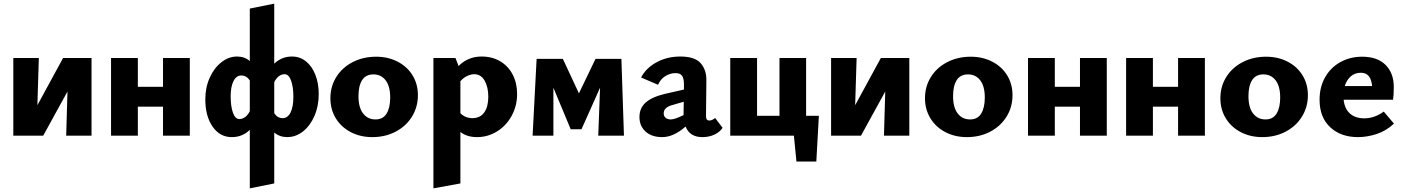

<svg xmlns="http://www.w3.org/2000/svg" viewBox="-20 -744 7699 1053"><path d="M482 0H343L350 -242L217 0H53V-426H193L185 -167L326 -426H482Z M1021 -426V0H874V-159H736V0H589V-426H736V-268H874V-426Z M1728 -228Q1728 -162 1704.5 -108Q1681 -54 1641.5 -23Q1602 8 1555 8Q1514 8 1484 -17V262L1350 289V-32Q1310 8 1251 8Q1186 8 1146 -49.5Q1106 -107 1106 -199Q1106 -264 1130 -317.5Q1154 -371 1194 -402.5Q1234 -434 1280 -434Q1322 -434 1350 -409V-697L1484 -724V-395Q1525 -434 1581 -434Q1625 -434 1658 -407.5Q1691 -381 1709.5 -334Q1728 -287 1728 -228ZM1589 -213Q1589 -266 1576.5 -301.5Q1564 -337 1541 -337Q1507 -337 1484 -294V-123Q1502 -96 1530 -96Q1558 -96 1573.5 -127Q1589 -158 1589 -213ZM1350 -134V-303Q1332 -330 1303 -330Q1276 -330 1260.5 -299Q1245 -268 1245 -216Q1245 -161 1257.5 -126Q1270 -91 1293 -91Q1308 -91 1323 -101Q1338 -111 1350 -134Z M1792 -205Q1792 -270 1824.5 -322Q1857 -374 1914.5 -403.5Q1972 -433 2043 -433Q2108 -433 2160.5 -406Q2213 -379 2242.5 -331Q2272 -283 2272 -222Q2272 -157 2239.5 -104.5Q2207 -52 2150 -22Q2093 8 2022 8Q1956 8 1903.5 -19.5Q1851 -47 1821.5 -95.5Q1792 -144 1792 -205ZM2120 -209Q2120 -271 2095 -303.5Q2070 -336 2028 -336Q1986 -336 1966 -304.5Q1946 -273 1946 -217Q1946 -154 1971.5 -121.5Q1997 -89 2039 -89Q2081 -89 2100.5 -121.5Q2120 -154 2120 -209Z M2816 -229Q2816 -163 2786 -108.5Q2756 -54 2705.5 -23Q2655 8 2596 8Q2541 8 2505 -20V262L2357 289V-426H2478L2495 -382Q2547 -434 2621 -434Q2680 -434 2724 -407.5Q2768 -381 2792 -334.5Q2816 -288 2816 -229ZM2658 -214Q2658 -266 2638 -301.5Q2618 -337 2581 -337Q2563 -337 2542.5 -327.5Q2522 -318 2505 -299V-123Q2532 -96 2571 -96Q2613 -96 2635.5 -127Q2658 -158 2658 -214Z M3261 0 3271 -263 3169 -35H3110L3015 -263V0H2901L2923 -421H3067L3155 -232L3246 -421H3388L3402 0Z M3943 -43Q3928 -20 3898.5 -6Q3869 8 3832 8Q3763 8 3740 -50Q3674 8 3612 8Q3554 8 3520.5 -22.5Q3487 -53 3487 -102Q3487 -151 3521 -181.5Q3555 -212 3626 -229L3731 -253V-282Q3731 -313 3721 -328Q3711 -343 3685 -343Q3656 -343 3629.5 -327Q3603 -311 3589 -279L3496 -319Q3523 -371 3581 -402.5Q3639 -434 3711 -434Q3791 -434 3823 -397Q3855 -360 3854 -303L3852 -107Q3852 -83 3870 -83Q3886 -83 3902 -97ZM3729 -113V-126L3730 -186L3664 -167Q3620 -154 3620 -122Q3620 -107 3630.5 -98Q3641 -89 3659 -89Q3681 -89 3729 -113Z M4471 -109 4457 142H4348L4334 0H3985V-426H4132V-109H4255V-426H4401V-109Z M4967 0H4828L4835 -242L4702 0H4538V-426H4678L4670 -167L4811 -426H4967Z M5053 -205Q5053 -270 5085.5 -322Q5118 -374 5175.5 -403.5Q5233 -433 5304 -433Q5369 -433 5421.5 -406Q5474 -379 5503.5 -331Q5533 -283 5533 -222Q5533 -157 5500.5 -104.5Q5468 -52 5411 -22Q5354 8 5283 8Q5217 8 5164.5 -19.5Q5112 -47 5082.5 -95.5Q5053 -144 5053 -205ZM5381 -209Q5381 -271 5356 -303.5Q5331 -336 5289 -336Q5247 -336 5227 -304.5Q5207 -273 5207 -217Q5207 -154 5232.5 -121.5Q5258 -89 5300 -89Q5342 -89 5361.5 -121.5Q5381 -154 5381 -209Z M6050 -426V0H5903V-159H5765V0H5618V-426H5765V-268H5903V-426Z M6588 -426V0H6441V-159H6303V0H6156V-426H6303V-268H6441V-426Z M6673 -205Q6673 -270 6705.5 -322Q6738 -374 6795.5 -403.5Q6853 -433 6924 -433Q6989 -433 7041.5 -406Q7094 -379 7123.5 -331Q7153 -283 7153 -222Q7153 -157 7120.5 -104.5Q7088 -52 7031 -22Q6974 8 6903 8Q6837 8 6784.5 -19.5Q6732 -47 6702.5 -95.5Q6673 -144 6673 -205ZM7001 -209Q7001 -271 6976 -303.5Q6951 -336 6909 -336Q6867 -336 6847 -304.5Q6827 -273 6827 -217Q6827 -154 6852.5 -121.5Q6878 -89 6920 -89Q6962 -89 6981.5 -121.5Q7001 -154 7001 -209Z M7625 -66Q7582 -26 7530 -9Q7478 8 7428 8Q7333 8 7275 -46.5Q7217 -101 7217 -197Q7217 -266 7247 -319.5Q7277 -373 7330.5 -403Q7384 -433 7451 -433Q7534 -433 7579 -388Q7624 -343 7624 -267Q7624 -222 7620 -197H7349Q7354 -148 7383.5 -121.5Q7413 -95 7462 -95Q7518 -95 7569 -132ZM7355 -272H7505Q7502 -308 7487 -326.5Q7472 -345 7443 -345Q7411 -345 7388.5 -325.5Q7366 -306 7355 -272Z"/></svg>

Font: Ysabeau Ultrabold
Style: Regular
Weight: 800
Designer: Christian Thalmann (Catharsis Fonts)
Version: Version 0.003